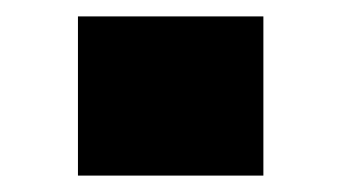

<svg xmlns="http://www.w3.org/2000/svg" viewBox="-20 -444 416 234"><path d="M75 -230V-424H301V-230Z"/></svg>

Font: Archivo SemiExpanded Black
Style: Regular
Weight: 900
Width: 6
Designer: Hector Gatti
Foundry: Omnibus-Type
Version: Version 2.001